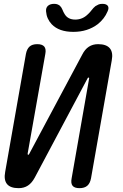

<svg xmlns="http://www.w3.org/2000/svg" viewBox="-20 -970 640 1000"><path d="M562 -655 454 -41Q449 -15 434.5 -2.5Q420 10 394 10Q368 10 358 -2.5Q348 -15 353 -41L444 -560Q445 -563 444 -564.5Q443 -566 441 -566Q439 -566 438 -565L435 -560L161 -45Q146 -17 125.5 -3.5Q105 10 77 10Q34 10 16.5 -11.5Q-1 -33 7 -75L115 -689Q120 -715 134 -727.5Q148 -740 174 -740Q200 -740 210.5 -727.5Q221 -715 216 -689L124 -170Q124 -167 124.5 -165.5Q125 -164 127 -164Q129 -164 130.5 -165.5Q132 -167 133 -170L408 -685Q422 -713 442.5 -726.5Q463 -740 491 -740Q534 -740 552 -718.5Q570 -697 562 -655ZM220 -910Q218 -929 229.5 -939.5Q241 -950 262 -950Q273 -950 280 -947Q287 -944 292 -940Q301 -931 305.5 -919Q310 -907 317 -896Q334 -868 372 -868Q410 -868 438 -896Q449 -906 457.5 -917.5Q466 -929 477 -938Q485 -943 493 -946.5Q501 -950 513 -950Q534 -950 541.5 -939.5Q549 -929 540 -910Q524 -872 489 -844Q436 -804 362 -804Q287 -804 249 -844Q223 -872 220 -910Z"/></svg>

Font: Maple Mono Medium
Style: Italic
Weight: 500
Italic angle: -10°
Monospace: yes
Designer: subframe7536
Version: Version 7.000